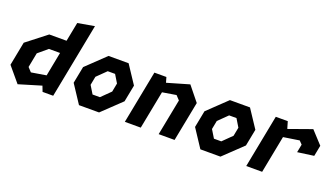

<svg xmlns="http://www.w3.org/2000/svg" viewBox="-65 -1297 3230 1843"><g transform="rotate(20 1550.0 -376.0)"><path d="M403 0H511.5L660 -765L489.5 -735L451.5 -540H275L71.5 -381.5L24.5 -139.5L152.5 13L381.5 -56ZM195 -179 224 -328.5 319.5 -408.5H433L385.5 -162.5L233.5 -137.5Z M775 0H980L1173.5 -184.5L1207 -356.5L1085 -541H880L687 -356.5L653.5 -184.5ZM813 -221.5 830 -309.5 923 -400.5H998L1047 -319.5L1030 -231.5L937.5 -140.5H862.5Z M1589 0H1751.5L1830.5 -405.5L1711.5 -553L1486.5 -487.5L1471 -541H1348.5L1243.5 0H1406L1481.5 -388.5L1622 -411.5L1661 -370Z M2015 0H2220L2413.5 -184.5L2447 -356.5L2325 -541H2120L1927 -356.5L1893.5 -184.5ZM2053 -221.5 2070 -309.5 2163 -400.5H2238L2287 -319.5L2270 -231.5L2177.5 -140.5H2102.5Z M2897 -292 3063.5 -315 3085 -425.5 2967.5 -553 2732 -469 2711 -541H2588.5L2483.5 0H2646L2720 -381.5L2882 -406.5L2913 -374.5Z"/></g></svg>

Font: Monaspace Krypton ExtraBold
Style: Italic
Weight: 800
Italic angle: -11°
Designer: Riley Cran & the Lettermatic Team
Foundry: Lettermatic
Version: Version 1.101 (Monaspace Krypton)